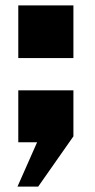

<svg xmlns="http://www.w3.org/2000/svg" viewBox="-20 -529 353 714"><path d="M45 165 118 0H48V-193H253V-22L122 165ZM48 -313V-509H253V-313Z"/></svg>

Font: Public Sans Black
Style: Regular
Weight: 900
Designer: The Public Sans Project Authors: Dan O. Williams and USWDS (Libre Franklin designed by Pablo Impallari and Rodrigo Fuenz
Version: Version 1.007